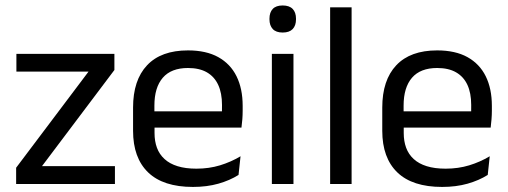

<svg xmlns="http://www.w3.org/2000/svg" viewBox="-20 -690 1906 720"><path d="M411 -67V0H40.5V-61L312 -421.5H41.5V-488H409V-427.5L137.5 -67Z M703.5 11Q592 11 535.5 -43.5Q479 -98 479 -199.5V-286.5Q479 -389.5 531.5 -445.2Q584 -501 685 -501Q753 -501 798.5 -475.8Q844 -450.5 867 -404Q890 -357.5 890 -293V-275Q890 -259 888.8 -243Q887.5 -227 885.5 -211.5H811Q812 -235.5 812.2 -257Q812.5 -278.5 812.5 -296.5Q812.5 -341 798.2 -371.8Q784 -402.5 755.8 -418.8Q727.5 -435 685 -435Q622 -435 590.5 -398.5Q559 -362 559 -294V-247.5L559.5 -237.5V-191Q559.5 -160.5 568.5 -136Q577.5 -111.5 596.8 -93.8Q616 -76 645.8 -66.8Q675.5 -57.5 716.5 -57.5Q764 -57.5 805 -70Q846 -82.5 882 -104L874.5 -34Q842 -13.5 799 -1.2Q756 11 703.5 11ZM521.5 -211.5V-272.5H868.5V-211.5Z M999.5 0V-488H1080.5V0ZM1040 -568Q1015 -568 1002.8 -581.2Q990.5 -594.5 990.5 -617.5V-620Q990.5 -643.5 1002.8 -656.5Q1015 -669.5 1040 -669.5Q1065 -669.5 1077.5 -656.5Q1090 -643.5 1090 -620V-617.5Q1090 -594 1077.5 -581Q1065 -568 1040 -568Z M1218 0V-662.5H1298.5V0Z M1638 11Q1526.5 11 1470 -43.5Q1413.5 -98 1413.5 -199.5V-286.5Q1413.5 -389.5 1466 -445.2Q1518.5 -501 1619.5 -501Q1687.5 -501 1733 -475.8Q1778.5 -450.5 1801.5 -404Q1824.5 -357.5 1824.5 -293V-275Q1824.5 -259 1823.2 -243Q1822 -227 1820 -211.5H1745.5Q1746.5 -235.5 1746.8 -257Q1747 -278.5 1747 -296.5Q1747 -341 1732.8 -371.8Q1718.5 -402.5 1690.2 -418.8Q1662 -435 1619.5 -435Q1556.5 -435 1525 -398.5Q1493.5 -362 1493.5 -294V-247.5L1494 -237.5V-191Q1494 -160.5 1503 -136Q1512 -111.5 1531.2 -93.8Q1550.5 -76 1580.2 -66.8Q1610 -57.5 1651 -57.5Q1698.5 -57.5 1739.5 -70Q1780.5 -82.5 1816.5 -104L1809 -34Q1776.5 -13.5 1733.5 -1.2Q1690.5 11 1638 11ZM1456 -211.5V-272.5H1803V-211.5Z"/></svg>

Font: Anek Latin Medium
Style: Regular
Weight: 400
Version: Version 1.003